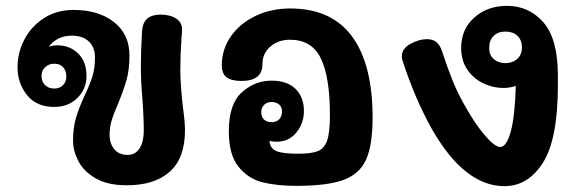

<svg xmlns="http://www.w3.org/2000/svg" viewBox="-20 -634 1989 657"><path d="M606 -266Q613 -217 613 -188Q613 -93 561 -46.5Q509 0 414 0Q348 0 307 -24Q266 -48 248 -83Q230 -118 230 -152Q230 -196 239.5 -229Q249 -262 269 -306Q287 -343 296 -372Q305 -401 305 -438Q305 -472 284 -492Q263 -512 226 -512Q199 -512 179 -501.5Q159 -491 147 -474Q162 -479 175 -479Q219 -479 247.5 -451Q276 -423 276 -374Q276 -330 245 -299Q214 -268 166 -268Q105 -268 72.5 -308.5Q40 -349 40 -404Q40 -454 63.5 -499Q87 -544 130.5 -572Q174 -600 232 -600Q317 -600 370 -558.5Q423 -517 423 -444Q423 -397 413.5 -362.5Q404 -328 384 -279Q369 -245 362 -221.5Q355 -198 355 -173Q355 -143 371 -123.5Q387 -104 417 -104Q444 -104 458 -127Q472 -150 472 -186Q472 -218 470 -253Q468 -288 467 -300Q462 -357 462 -405Q462 -458 466 -526Q468 -557 484 -570.5Q500 -584 529 -584Q563 -584 583.5 -570Q604 -556 603 -531Q603 -524 601 -504Q597 -442 597 -395Q597 -347 606 -266ZM166 -416Q147 -416 134.5 -404Q122 -392 122 -374Q122 -355 134 -343Q146 -331 166 -331Q184 -331 195.5 -342.5Q207 -354 207 -372Q207 -392 196 -404Q185 -416 166 -416Z M1255 -231Q1255 -137 1232.5 -87.5Q1210 -38 1154.5 -18Q1099 2 994 2Q928 2 879 -10Q830 -22 796.5 -63Q763 -104 763 -185Q763 -278 807.5 -318Q852 -358 909 -358Q963 -358 991.5 -329.5Q1020 -301 1020 -254Q1020 -213 994.5 -181Q969 -149 926 -149Q913 -149 902 -152Q904 -127 924.5 -117.5Q945 -108 1001 -108Q1046 -108 1068 -117Q1090 -126 1099.5 -153.5Q1109 -181 1109 -240Q1109 -370 1078 -434Q1047 -498 973 -498Q932 -498 905 -474.5Q878 -451 878 -414Q878 -357 806 -357Q772 -357 755.5 -369.5Q739 -382 739 -411Q739 -465 770 -509.5Q801 -554 854.5 -579.5Q908 -605 973 -605Q1114 -605 1184.5 -509.5Q1255 -414 1255 -231ZM874 -250Q874 -234 883.5 -225Q893 -216 909 -216Q927 -216 936 -226.5Q945 -237 945 -252Q945 -268 935 -276.5Q925 -285 910 -285Q894 -285 884 -275.5Q874 -266 874 -250Z M1889 -375V-343Q1889 -158 1838 -77.5Q1787 3 1706 3Q1569 3 1457 -194Q1400 -296 1358 -425Q1355 -433 1355 -441Q1355 -468 1384.5 -484Q1414 -500 1442 -500Q1479 -500 1492 -460Q1512 -400 1528 -360Q1544 -320 1568 -277Q1604 -212 1638.5 -171.5Q1673 -131 1692 -131Q1713 -131 1727.5 -183Q1742 -235 1745 -340Q1724 -333 1703 -333Q1667 -333 1633.5 -349Q1600 -365 1579 -396Q1558 -427 1558 -470Q1558 -534 1603 -574Q1648 -614 1715 -614Q1790 -614 1839.5 -557.5Q1889 -501 1889 -375ZM1709 -418Q1733 -418 1749.5 -432Q1766 -446 1766 -472Q1766 -497 1750.5 -511.5Q1735 -526 1710 -526Q1684 -526 1669 -511Q1654 -496 1654 -470Q1654 -445 1670 -431.5Q1686 -418 1709 -418Z"/></svg>

Font: Mali
Style: Bold
Weight: 700
Designer: Kitiyaporn Chalermlarp | Katatrad Aksorn Co.,Ltd.
Foundry: Cadson Demak Co.,Ltd.
Version: Version 1.000; ttfautohint (v1.6)